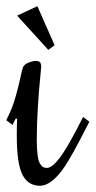

<svg xmlns="http://www.w3.org/2000/svg" viewBox="-25 -595 306 615"><path d="M149.9 -450.2 129.9 -435.1 29.8 -544.9 94.7 -575.2ZM29.8 -214.8H24.9L15.1 -194.8L-4.9 -210L0 -220.2Q14.6 -249 24.7 -284.2Q34.7 -319.3 40.3 -346.4Q45.9 -373.5 48.8 -379.9Q53.7 -389.6 67.1 -394.8Q80.6 -399.9 88.9 -399.9Q99.6 -399.9 103.3 -395.5Q106.9 -391.1 106.9 -379.9Q106.9 -376.5 103.3 -341.1Q99.6 -305.7 96.2 -251Q92.8 -196.3 92.8 -146Q92.8 -116.7 95.5 -97.7Q98.1 -78.6 103.3 -70.6Q108.4 -62.5 113.3 -59.8Q118.2 -57.1 125 -57.1Q142.1 -57.1 167.2 -90.6Q192.4 -124 235.8 -210L241.2 -220.2L261.2 -205.1L255.9 -194.8Q205.1 -94.7 181.6 -60.5Q140.1 0 103 0Q64.5 0 46.6 -35.9Q28.8 -71.8 28.8 -159.2Q28.8 -194.8 29.8 -214.8Z"/></svg>

Font: Rochester
Style: Regular
Weight: 400
Designer: Gillian Fisher
Foundry: Font Diner, Inc DBA Sideshow
Version: Version 1.005